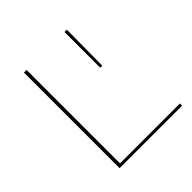

<svg xmlns="http://www.w3.org/2000/svg" viewBox="-176 -796 934 934"><g transform="rotate(-45 291.5 -329.0)"><path d="M554 -15V0H124V-658H142V-15ZM417 -412H403V-658H419Z"/></g></svg>

Font: Ysabeau SC Thin
Style: Regular
Weight: 200
Designer: Christian Thalmann (Catharsis Fonts)
Version: Version 0.003